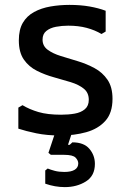

<svg xmlns="http://www.w3.org/2000/svg" viewBox="-20 -542 527 785"><path d="M412 -498V-413L395 -403Q368 -419 334.5 -428Q301 -437 259 -437Q233 -437 209 -432.5Q185 -428 169.5 -415.5Q154 -403 154 -380Q154 -354 175 -338.5Q196 -323 228.5 -313Q261 -303 297.5 -292Q334 -281 366.5 -263.5Q399 -246 419.5 -216Q440 -186 440 -138Q440 -80 410.5 -47.5Q381 -15 332.5 -1.5Q284 12 227 12Q172 12 128.5 3Q85 -6 55 -16V-102L72 -112Q100 -95 137 -84Q174 -73 230 -73Q260 -73 285.5 -77.5Q311 -82 327 -95.5Q343 -109 343 -134Q343 -163 322.5 -179.5Q302 -196 269.5 -206Q237 -216 200.5 -226Q164 -236 131 -252.5Q98 -269 77.5 -298.5Q57 -328 57 -377Q57 -421 73.5 -449Q90 -477 119.5 -493Q149 -509 186.5 -515.5Q224 -522 264 -522Q309 -522 346 -515.5Q383 -509 412 -498ZM245 223Q205 223 165 209V155L175 147Q187 152 204 156.5Q221 161 243 161Q271 161 285.5 152Q300 143 300 126Q300 114 289 102.5Q278 91 242 91H188L178 83L216 -31H280V-17L258 50H265L276 40Q323 40 345.5 66.5Q368 93 368 128Q368 177 331 200Q294 223 245 223Z"/></svg>

Font: AR One Sans Medium
Style: Regular
Weight: 500
Designer: Niteesh Yadav
Foundry: Niteesh Yadav
Version: Version 1.001;gftools[0.9.33]